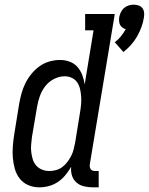

<svg xmlns="http://www.w3.org/2000/svg" viewBox="-20 -795 638 823"><path d="M509 -572 472 -614Q487 -625 498.5 -639.5Q510 -654 519 -670Q511 -672 504.5 -677Q498 -682 494.5 -689Q491 -696 490.5 -704.5Q490 -713 491 -721Q493 -732 498 -742.5Q503 -753 511.5 -760.5Q520 -768 531 -771.5Q542 -775 553 -775Q564 -775 574 -771.5Q584 -768 590 -760.5Q596 -753 597.5 -742.5Q599 -732 597 -721Q594 -700 586.5 -679.5Q579 -659 568 -639.5Q557 -620 542 -603Q527 -586 509 -572ZM149 8Q123 8 101 -1.5Q79 -11 64.5 -29.5Q50 -48 43.5 -71.5Q37 -95 35 -119Q33 -143 35 -168.5Q37 -194 41 -219L62 -349Q66 -372 72 -394Q78 -416 88.5 -437.5Q99 -459 114.5 -478Q130 -497 149.5 -511Q169 -525 192 -531.5Q215 -538 237 -538Q259 -538 279 -530.5Q299 -523 312 -508Q325 -493 332.5 -473.5Q340 -454 343 -433L381 -665H345V-735H472L365 -91Q364 -85 365 -79.5Q366 -74 369 -69.5Q372 -65 377.5 -63.5Q383 -62 389 -62H403V8H377Q358 8 339.5 3.5Q321 -1 307.5 -13Q294 -25 288.5 -42.5Q283 -60 285 -80Q274 -61 260 -44Q246 -27 228 -15Q210 -3 189.5 2.5Q169 8 149 8ZM191 -62Q206 -62 220.5 -66Q235 -70 247 -79Q259 -88 268.5 -100.5Q278 -113 285 -126.5Q292 -140 295.5 -154.5Q299 -169 302 -183L323 -313Q326 -330 327.5 -347Q329 -364 328 -380Q327 -396 323.5 -412Q320 -428 311.5 -441Q303 -454 288.5 -461Q274 -468 257 -468Q234 -468 211.5 -456.5Q189 -445 174 -425.5Q159 -406 151 -383.5Q143 -361 139 -338L117 -208Q115 -192 113.5 -175Q112 -158 114 -142.5Q116 -127 120.5 -112Q125 -97 135 -85.5Q145 -74 160 -68Q175 -62 191 -62Z"/></svg>

Font: Iosevka Slab
Style: Italic
Weight: 400
Italic angle: -9°
Monospace: yes
Designer: Belleve Invis
Foundry: Belleve Invis
Version: Version 11.1.0; ttfautohint (v1.8.3)